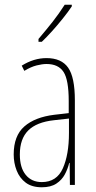

<svg xmlns="http://www.w3.org/2000/svg" viewBox="-20 -783 406 813"><path d="M177 -537Q240 -537 268.5 -496.5Q297 -456 297 -358V0H276L275 -93H273Q267 -68 254.5 -44.5Q242 -21 218.5 -5.5Q195 10 157 10Q115 10 89 -9.5Q63 -29 50.5 -61Q38 -93 38 -129Q38 -208 83 -247.5Q128 -287 210 -297L271 -304V-355Q271 -445 249 -478.5Q227 -512 177 -512Q159 -512 135 -506Q111 -500 83 -483L72 -505Q123 -537 177 -537ZM209 -274Q135 -266 99.5 -230.5Q64 -195 64 -129Q64 -73 89 -42.5Q114 -12 157 -12Q220 -12 246 -70Q272 -128 272 -220V-281ZM284 -756Q268 -732 245.5 -704Q223 -676 200 -650.5Q177 -625 157 -606H143V-618Q177 -658 203 -691Q229 -724 254 -763H284Z"/></svg>

Font: Noto Sans Telugu ExtraCondensed Thin
Style: Regular
Weight: 100
Width: 2
Designer: Jelle Bosma - Monotype Design Team
Foundry: Monotype Imaging Inc.
Version: Version 2.005; ttfautohint (v1.8.4.7-5d5b)